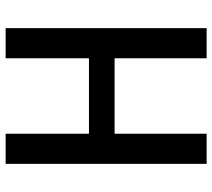

<svg xmlns="http://www.w3.org/2000/svg" viewBox="-56 -698 754 682"><g transform="rotate(-90 321.0 -357.0)"><path d="M562 0H455V-327H187V0H80V-714H187V-418H455V-714H562Z"/></g></svg>

Font: Noto Sans Display SemiCondensed Medium
Style: Regular
Weight: 500
Width: 4
Designer: Monotype Design Team
Foundry: Monotype Imaging Inc.
Version: Version 2.003